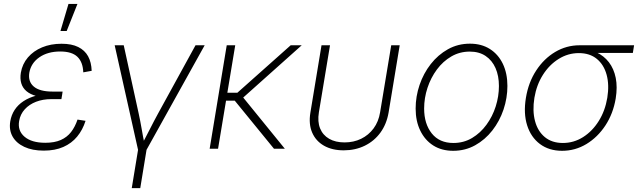

<svg xmlns="http://www.w3.org/2000/svg" viewBox="-20 -770 3303 994"><path d="M206.5 9.8Q147 9.8 105.5 -9.8Q64 -29.3 44.9 -63.5Q25.9 -97.7 33.2 -142.1Q38.6 -174.8 55.9 -201.2Q73.2 -227.5 101.8 -246.3Q130.4 -265.1 169.2 -275.4Q208 -285.6 255.9 -285.6H302.7L297.9 -256.8H245.1Q202.1 -256.8 166.7 -243.2Q131.3 -229.5 108.2 -204.1Q85 -178.7 79.1 -143.6Q70.3 -93.3 107.2 -62Q144 -30.8 214.4 -30.8Q262.2 -30.8 294.7 -45.2Q327.1 -59.6 347.9 -86.4Q368.7 -113.3 381.3 -150.9L422.9 -144.5Q408.2 -97.7 379.6 -63Q351.1 -28.3 308.1 -9.3Q265.1 9.8 206.5 9.8ZM252 -263.2Q204.1 -263.2 170.4 -272.2Q136.7 -281.2 116.9 -298.1Q97.2 -314.9 90.1 -339.1Q83 -363.3 87.9 -393.6Q95.7 -439 124.5 -472.7Q153.3 -506.3 198 -524.9Q242.7 -543.5 298.8 -543.5Q351.1 -543.5 385 -526.6Q418.9 -509.8 436 -478.8Q453.1 -447.8 454.6 -403.3L411.1 -395.5Q409.2 -448.7 380.6 -476.1Q352.1 -503.4 292 -503.4Q227.1 -503.4 183.8 -473.4Q140.6 -443.4 131.8 -393.6Q124.5 -347.7 155 -321.8Q185.5 -295.9 252 -295.9H304.2L298.8 -263.2ZM293 -609.4 334.5 -749.5H380.9L325.2 -609.4Z M695.8 10.7 573.7 -535.6H620.6L697.8 -183.1Q706.5 -143.1 713.4 -102.8Q720.2 -62.5 728.5 -22.9H715.3Q736.3 -62.5 756.6 -102.8Q776.9 -143.1 798.8 -183.1L992.2 -535.6H1039.6L735.8 10.7ZM662.1 204.1 696.3 -3.9H740.2L706.1 204.1Z M1197.8 -535.6 1108.9 0H1065.4L1153.8 -535.6ZM1542 -535.6 1221.2 -249H1129.4L1135.7 -290H1209L1484.9 -535.6ZM1398.4 0 1190.4 -254.9 1225.6 -281.7 1454.6 0Z M1759.3 8.3Q1699.7 8.3 1657.5 -15.6Q1615.2 -39.6 1596.2 -83.5Q1577.1 -127.4 1586.9 -187L1644.5 -535.6H1688.5L1630.9 -188.5Q1623 -140.1 1637.2 -105.2Q1651.4 -70.3 1684.1 -51.5Q1716.8 -32.7 1763.7 -32.7Q1811 -32.7 1849.6 -51.5Q1888.2 -70.3 1914.1 -105.2Q1939.9 -140.1 1947.8 -188.5L2005.4 -535.6H2049.3L1991.7 -187Q1981.4 -127.4 1949.5 -83.5Q1917.5 -39.6 1868.4 -15.6Q1819.3 8.3 1759.3 8.3Z M2326.2 10.7Q2266.6 10.7 2223.1 -16.8Q2179.7 -44.4 2155.8 -93.8Q2131.8 -143.1 2131.8 -208Q2131.8 -270.5 2152.1 -330.3Q2172.4 -390.1 2210 -438.2Q2247.6 -486.3 2299.1 -515.1Q2350.6 -543.9 2413.1 -543.9Q2472.7 -543.9 2516.1 -516.4Q2559.6 -488.8 2583.3 -439.5Q2606.9 -390.1 2606.9 -325.2Q2606.9 -262.7 2586.7 -202.6Q2566.4 -142.6 2528.8 -94.5Q2491.2 -46.4 2439.7 -17.8Q2388.2 10.7 2326.2 10.7ZM2327.1 -29.8Q2380.9 -29.8 2424.1 -55.7Q2467.3 -81.5 2498.5 -124.3Q2529.8 -167 2546.4 -219.2Q2563 -271.5 2563 -324.7Q2563 -377.4 2545.4 -417.5Q2527.8 -457.5 2494.1 -480.2Q2460.4 -502.9 2412.1 -502.9Q2359.9 -502.9 2316.7 -477.8Q2273.4 -452.6 2241.9 -410.2Q2210.4 -367.7 2193.1 -315.2Q2175.8 -262.7 2175.8 -208Q2175.8 -128.9 2215.3 -79.3Q2254.9 -29.8 2327.1 -29.8Z M2890.1 10.7Q2822.3 10.7 2775.4 -24.4Q2728.5 -59.6 2709 -121.3Q2689.5 -183.1 2702.6 -263.2Q2715.8 -343.8 2755.9 -405Q2795.9 -466.3 2854.2 -501Q2912.6 -535.6 2980.5 -535.6H3262.7L3256.3 -496.1H3037.6L2976.6 -495.1Q2920.4 -495.1 2872.1 -464.8Q2823.7 -434.6 2790.8 -382.6Q2757.8 -330.6 2746.6 -263.7Q2735.8 -196.3 2749.8 -143.6Q2763.7 -90.8 2800.5 -60.3Q2837.4 -29.8 2894 -29.8Q2950.7 -29.8 2998.8 -60.3Q3046.9 -90.8 3079.8 -143.6Q3112.8 -196.3 3124 -263.7Q3134.8 -330.6 3120.6 -382.8Q3106.4 -435.1 3069.8 -465.1Q3033.2 -495.1 2976.6 -495.1L2977.5 -517.1Q3027.8 -517.1 3067.1 -499.3Q3106.4 -481.4 3132.3 -447.8Q3158.2 -414.1 3167.7 -366.7Q3177.2 -319.3 3167.5 -259.8Q3154.3 -181.6 3114.3 -120.6Q3074.2 -59.6 3016.1 -24.4Q2958 10.7 2890.1 10.7Z"/></svg>

Font: Inter 20pt ExtraLight
Style: Italic
Weight: 250
Italic angle: -9.3988°
Version: Version 4.001;git-66647c0bb